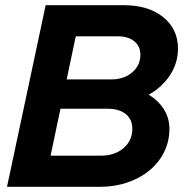

<svg xmlns="http://www.w3.org/2000/svg" viewBox="-20 -720 718 740"><path d="M156 -700H457Q552 -700 609 -654Q666 -608 666 -533Q666 -477 635 -430Q604 -383 553 -355Q590 -333 611.5 -299Q633 -265 633 -223Q633 -175 612.5 -134Q592 -93 556.5 -63.5Q521 -34 472 -17Q423 0 366 0H7ZM434 -580H272L237 -414H410Q458 -414 489.5 -441Q521 -468 521 -509Q521 -542 497.5 -561Q474 -580 434 -580ZM369 -120Q422 -120 456 -149Q490 -178 490 -224Q490 -260 464.5 -280.5Q439 -301 394 -301H213L175 -120Z"/></svg>

Font: Red Hat Display
Style: Bold Italic
Weight: 700
Italic angle: -12°
Designer: Pentagram / MCKL
Foundry: Pentagram / MCKL
Version: Version 1.003; Red Hat Display Bold Italic